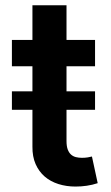

<svg xmlns="http://www.w3.org/2000/svg" viewBox="-20 -696 420 724"><path d="M24.9 -351.6H102.3V-446H24.9V-545.5H102.3V-676.1H230.8V-545.5H338.4V-446H230.8V-351.6H338.4V-282H230.8V-164.1Q230.8 -144.5 235.4 -132.3Q240.1 -120 247.9 -113.1Q255.7 -106.2 266.3 -103.5Q277 -100.9 289.1 -100.9Q301.1 -100.9 311.3 -102.6Q321.4 -104.4 326.7 -105.8L348.4 -5.3Q328.1 1.4 307.2 4.4Q286.2 7.5 264.9 7.5Q230.1 7.5 200.3 -2Q170.5 -11.4 148.6 -30.2Q126.8 -49 114.3 -77.2Q101.9 -105.5 102.3 -142.8V-282H24.9Z"/></svg>

Font: Interop SemBd
Style: Regular
Weight: 600
Designer: Rasmus Andersson, Google, Jang Haemin
Foundry: jhaemin
Version: Version 1.008